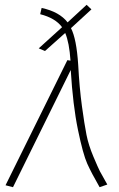

<svg xmlns="http://www.w3.org/2000/svg" viewBox="-20 -772 496 798"><path d="M305 -503Q310 -408 320.5 -331Q331 -254 339.5 -211.5Q348 -169 368 -121.5Q388 -74 395 -60.5Q402 -47 426 -5L394 6Q360 -53 342.5 -92Q325 -131 304 -232.5Q283 -334 274 -481L34 6L3 -2L260 -522L273 -520Q268 -595 251 -635L167 -560L141 -571L238 -659Q210 -697 147 -713L153 -739Q227 -723 261 -679L340 -752L360 -733L275 -655Q298 -611 305 -503Z"/></svg>

Font: Fira Sans UltraLight
Style: Italic
Weight: 200
Italic angle: -8°
Designer: Carrois Corporate & Edenspiekermann AG
Foundry: Carrois Corporate GbR & Edenspiekermann AG
Version: Version 4.203;PS 004.203;hotconv 1.0.88;makeotf.lib2.5.64775